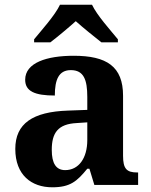

<svg xmlns="http://www.w3.org/2000/svg" viewBox="-20 -786 640 816"><path d="M125 -619V-606H194C223 -628 272 -669 302 -696C332 -669 383 -628 411 -606H481V-619C450 -657 392 -721 371 -766H235C214 -721 156 -657 125 -619ZM202 10C278 10 307 -15 351 -69H360L381 0H567V-53H563C518 -53 503 -69 503 -124V-379C503 -504 433 -549 293 -549C180 -549 87 -520 87 -447C87 -398 128 -380 213 -380C213 -448 230 -488 281 -488C336 -488 351 -447 351 -374V-319L269 -316C119 -311 45 -261 45 -153C45 -42 114 10 202 10ZM257 -63C218 -63 200 -92 200 -149C200 -221 226 -259 306 -263L351 -266V-191C351 -113 314 -63 257 -63Z"/></svg>

Font: Noto Serif Malayalam
Style: Bold
Weight: 700
Designer: Indian type Foundry, Jelle Bosma, Monotype Design Team
Foundry: Monotype Imaging Inc.
Version: Version 2.104